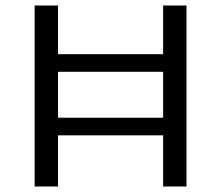

<svg xmlns="http://www.w3.org/2000/svg" viewBox="-20 -678 804 698"><path d="M573 0V-658H658V0ZM106 0V-658H191V0ZM134 -186V-250H631V-186ZM134 -417V-481H631V-417Z"/></svg>

Font: Ysabeau Office Medium
Style: Regular
Weight: 500
Designer: Christian Thalmann (Catharsis Fonts)
Version: Version 2.001;gftools[0.9.30]; featfreeze: tnum,lnum,ss02